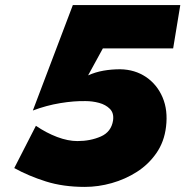

<svg xmlns="http://www.w3.org/2000/svg" viewBox="-20 -720 728 754"><path d="M632 -222Q640 -287 618.5 -337.5Q597 -388 553.5 -417.5Q510 -447 452 -448Q418 -448 386.5 -442.5Q355 -437 326 -424L384 -530H660L688 -700H266L109 -286Q162 -306 216.5 -315Q271 -324 316 -323Q343 -323 369 -316Q395 -309 411.5 -292.5Q428 -276 424 -247Q417 -202 376 -184Q335 -166 284 -166Q247 -166 204.5 -182Q162 -198 121 -226L36 -60Q92 -29 160 -7.5Q228 14 313 14Q366 14 419 -1Q472 -16 517.5 -45Q563 -74 594 -118.5Q625 -163 632 -222Z"/></svg>

Font: Jost* 800 Heavy Italic
Style: Italic
Weight: 800
Italic angle: -10°
Version: Version 3.200; ttfautohint (v0.97) -l 8 -r 50 -G 200 -x 14 -